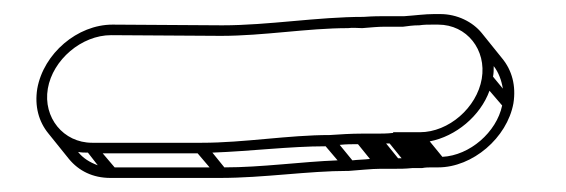

<svg xmlns="http://www.w3.org/2000/svg" viewBox="-20 -72 805 273"><path d="M48 54C55 13 96 -22 138 -22L294 -21C355 -21 417 -32 475 -32C482 -33 488 -32 495 -32C507 -33 518 -34 526 -34H553C560 -35 568 -36 575 -36H576C583 -37 588 -37 594 -37H603C644 -37 672 -1 665 40C658 81 618 116 577 116H568H553H539V117C530 118 522 118 514 118H494C480 118 463 119 449 120C390 120 327 131 267 131H111C70 131 41 95 48 54ZM694 78C686 116 648 149 609 151L591 129C628 122 663 93 676 57ZM695 54 681 37C682 32 682 27 682 22C689 31 693 42 695 54ZM551 153H546L529 132H534ZM506 154C498 155 489 155 481 156L463 134C472 133 481 133 489 133ZM460 156C408 158 352 166 299 166L282 145C337 143 392 136 443 136ZM278 166H143L126 146H261ZM119 163C108 159 98 153 91 144C96 145 100 145 105 145ZM555 -49H529C520 -49 511 -49 497 -48C431 -48 362 -36 296 -36L140 -37C90 -37 42 4 33 54C29 79 35 101 49 118L78 154C92 171 112 181 137 181H293C355 181 418 171 475 171H476C491 170 508 168 521 168H541C549 168 556 168 566 167H580C585 166 590 166 594 166H603C652 166 701 124 710 75C714 50 708 28 694 11L665 -25C652 -41 630 -52 606 -52H597C584 -52 570 -50 555 -49Z"/></svg>

Font: Blanket
Style: Ugh
Weight: 900
Foundry: Cannot Into Space Fonts
Version: Version 0.9